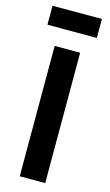

<svg xmlns="http://www.w3.org/2000/svg" viewBox="-129 -893 537 939"><g transform="rotate(15 139.0 -423.5)"><path d="M75 0V-660H204V0ZM14 -751V-847H264V-751Z"/></g></svg>

Font: Bricolage Grotesque SemiBold
Style: Regular
Weight: 600
Designer: Mathieu Triay
Foundry: Atelier Triay
Version: Version 1.000;gftools[0.9.30]